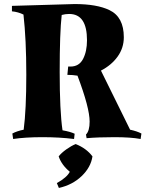

<svg xmlns="http://www.w3.org/2000/svg" viewBox="-20 -678 719 949"><path d="M39 -649 349 -658Q459 -658 521 -628Q592 -594 592 -494Q592 -441 561.5 -398.5Q531 -356 479 -329L623 -37Q659 -29 679 -18L675 9Q626 0 545.5 0Q465 0 408 5L405 -13Q423 -31 423 -77Q423 -145 363 -304Q339 -308 313 -308L317 -349H328Q371 -349 390.5 -386.5Q410 -424 410 -479Q410 -609 322 -609Q303 -609 285 -604Q275 -516 275 -322.5Q275 -129 289 -34Q328 -27 349 -17L346 9Q274 0 189.5 0Q105 0 45 9L41 -18Q63 -30 97 -37Q110 -135 110 -309Q110 -483 96 -606Q70 -619 39 -622ZM437 95Q429 149 383.5 192.5Q338 236 271 251L261 227Q311 199 325 171Q284 137 270 95Q283 78 307.5 60.5Q332 43 354 34Q407 55 437 95Z"/></svg>

Font: Almendra
Style: Bold
Weight: 700
Designer: Ana Sanfelippo
Foundry: Ana Sanfelippo
Version: Version 1.004